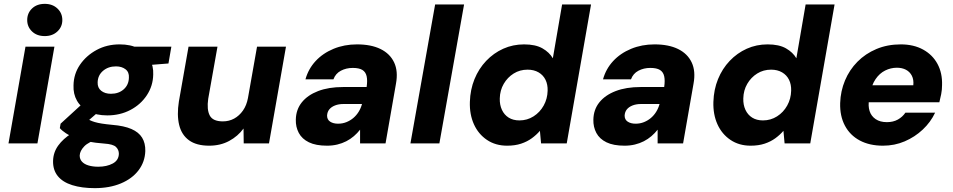

<svg xmlns="http://www.w3.org/2000/svg" viewBox="-20 -743 4941 995"><path d="M24 0 112 -501H262L174 0ZM212 -556Q171 -556 146 -580Q121 -604 121 -639Q121 -675 146 -699Q171 -723 212 -723Q252 -723 277.5 -699Q303 -675 303 -639Q303 -604 277.5 -580Q252 -556 212 -556Z M471 232Q404 232 354.5 216.5Q305 201 279.5 169.5Q254 138 255 91Q256 47 281.5 11.5Q307 -24 351.5 -52Q396 -80 456 -99L491 -23Q439 -8 416.5 15.5Q394 39 393 63Q393 82 405 95Q417 108 439 114.5Q461 121 489 121Q533 121 564 104.5Q595 88 596 54Q596 33 581 18.5Q566 4 520 1Q475 -2 437.5 -10Q400 -18 371 -28.5Q342 -39 321.5 -52.5Q301 -66 290 -79L294 -102L424 -221L520 -189L365 -55L424 -132Q434 -126 445 -120.5Q456 -115 471 -110.5Q486 -106 508 -102.5Q530 -99 562 -96Q623 -91 661 -74.5Q699 -58 716.5 -29.5Q734 -1 733 40Q731 96 698 139.5Q665 183 606.5 207.5Q548 232 471 232ZM536 -145Q479 -145 439 -165.5Q399 -186 379 -221Q359 -256 361 -301Q362 -360 394.5 -407.5Q427 -455 480.5 -484Q534 -513 600 -513Q658 -513 697 -492Q736 -471 756 -436Q776 -401 774 -357Q773 -298 741 -249.5Q709 -201 655.5 -173Q602 -145 536 -145ZM555 -257Q595 -257 621 -280Q647 -303 648 -340Q650 -369 630.5 -384Q611 -399 581 -399Q541 -399 514 -376Q487 -353 486 -316Q485 -288 504.5 -272.5Q524 -257 555 -257ZM664 -399 660 -501H868L853 -414Z M1064 12Q998 12 959.5 -16Q921 -44 908.5 -95.5Q896 -147 907 -217L957 -501H1107L1059 -231Q1051 -175 1067 -144.5Q1083 -114 1135 -114Q1167 -114 1193.5 -128.5Q1220 -143 1239 -170Q1258 -197 1265 -235L1312 -501H1462L1374 0H1243L1242 -77Q1213 -37 1167.5 -12.5Q1122 12 1064 12Z M1675 12Q1617 12 1581 -5.5Q1545 -23 1528.5 -54Q1512 -85 1513 -123Q1514 -175 1544 -212.5Q1574 -250 1628.5 -271Q1683 -292 1758 -292H1880Q1885 -326 1880 -348Q1875 -370 1858 -380.5Q1841 -391 1808 -391Q1774 -391 1746.5 -376.5Q1719 -362 1708 -332H1563Q1578 -386 1615.5 -426.5Q1653 -467 1708.5 -490Q1764 -513 1830 -513Q1903 -513 1952 -489Q2001 -465 2022.5 -419.5Q2044 -374 2032 -309L1978 0H1846V-71Q1832 -53 1814 -37.5Q1796 -22 1774.5 -11Q1753 0 1728 6Q1703 12 1675 12ZM1732 -102Q1755 -102 1775 -110Q1795 -118 1811 -131.5Q1827 -145 1838.5 -163.5Q1850 -182 1856 -204H1760Q1735 -204 1716 -196.5Q1697 -189 1686.5 -176Q1676 -163 1675 -144Q1675 -123 1691 -112.5Q1707 -102 1732 -102Z M2107 0 2235 -720H2385L2257 0Z M2608 12Q2548 12 2503.5 -18Q2459 -48 2436 -99Q2413 -150 2415 -215Q2417 -279 2439 -333Q2461 -387 2499.5 -427.5Q2538 -468 2588 -490.5Q2638 -513 2696 -513Q2755 -513 2791 -492.5Q2827 -472 2845 -441L2893 -720H3043L2917 0H2784L2778 -65Q2760 -44 2736 -26.5Q2712 -9 2680.5 1.5Q2649 12 2608 12ZM2672 -119Q2712 -119 2745 -140Q2778 -161 2797.5 -196Q2817 -231 2818 -273Q2819 -305 2807 -329.5Q2795 -354 2771 -368Q2747 -382 2714 -382Q2674 -382 2642 -362Q2610 -342 2590.5 -308.5Q2571 -275 2570 -233Q2569 -200 2581 -174Q2593 -148 2616 -133.5Q2639 -119 2672 -119Z M3217 12Q3159 12 3123 -5.5Q3087 -23 3070.5 -54Q3054 -85 3055 -123Q3056 -175 3086 -212.5Q3116 -250 3170.5 -271Q3225 -292 3300 -292H3422Q3427 -326 3422 -348Q3417 -370 3400 -380.5Q3383 -391 3350 -391Q3316 -391 3288.5 -376.5Q3261 -362 3250 -332H3105Q3120 -386 3157.5 -426.5Q3195 -467 3250.5 -490Q3306 -513 3372 -513Q3445 -513 3494 -489Q3543 -465 3564.5 -419.5Q3586 -374 3574 -309L3520 0H3388V-71Q3374 -53 3356 -37.5Q3338 -22 3316.5 -11Q3295 0 3270 6Q3245 12 3217 12ZM3274 -102Q3297 -102 3317 -110Q3337 -118 3353 -131.5Q3369 -145 3380.5 -163.5Q3392 -182 3398 -204H3302Q3277 -204 3258 -196.5Q3239 -189 3228.5 -176Q3218 -163 3217 -144Q3217 -123 3233 -112.5Q3249 -102 3274 -102Z M3870 12Q3810 12 3765.5 -18Q3721 -48 3698 -99Q3675 -150 3677 -215Q3679 -279 3701 -333Q3723 -387 3761.5 -427.5Q3800 -468 3850 -490.5Q3900 -513 3958 -513Q4017 -513 4053 -492.5Q4089 -472 4107 -441L4155 -720H4305L4179 0H4046L4040 -65Q4022 -44 3998 -26.5Q3974 -9 3942.5 1.5Q3911 12 3870 12ZM3934 -119Q3974 -119 4007 -140Q4040 -161 4059.5 -196Q4079 -231 4080 -273Q4081 -305 4069 -329.5Q4057 -354 4033 -368Q4009 -382 3976 -382Q3936 -382 3904 -362Q3872 -342 3852.5 -308.5Q3833 -275 3832 -233Q3831 -200 3843 -174Q3855 -148 3878 -133.5Q3901 -119 3934 -119Z M4556 12Q4486 12 4435.5 -15Q4385 -42 4358.5 -92Q4332 -142 4334 -209Q4336 -271 4359 -326Q4382 -381 4423.5 -423Q4465 -465 4522 -489Q4579 -513 4648 -513Q4715 -513 4764 -486Q4813 -459 4838.5 -411.5Q4864 -364 4862 -302Q4862 -278 4857.5 -255Q4853 -232 4848 -213H4439L4455 -301H4713Q4716 -330 4705.5 -350.5Q4695 -371 4675 -381.5Q4655 -392 4628 -392Q4596 -392 4567 -377.5Q4538 -363 4517.5 -333Q4497 -303 4489 -257L4484 -228Q4478 -194 4486.5 -167.5Q4495 -141 4518 -125.5Q4541 -110 4576 -110Q4609 -110 4633 -123.5Q4657 -137 4672 -159H4826Q4803 -110 4762 -71.5Q4721 -33 4668.5 -10.5Q4616 12 4556 12Z"/></svg>

Font: DM Sans 18pt Black
Style: Italic
Weight: 900
Italic angle: -10°
Designer: Colophon Foundry, Jonny Pinhorn
Foundry: Colophon Foundry
Version: Version 4.004;gftools[0.9.30]